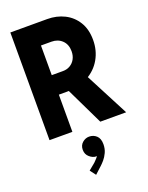

<svg xmlns="http://www.w3.org/2000/svg" viewBox="-184 -811 930 1206"><g transform="rotate(-20 281.0 -208.0)"><path d="M160.6 -248.5V-378.9H269.5Q296.4 -378.9 317.4 -391.4Q338.4 -403.8 350.6 -426Q362.8 -448.2 362.8 -478Q362.8 -523.4 335 -550.3Q307.1 -577.1 264.6 -577.1H160.6V-719.7H288.1Q350.6 -719.7 401.9 -694.1Q453.1 -668.5 483.6 -619.1Q514.2 -569.8 514.2 -498.5Q514.2 -428.2 481.9 -371.6Q449.7 -314.9 389.6 -281.7Q329.6 -248.5 247.6 -248.5ZM41.5 0V-719.7H194.3V0ZM380.9 0 250 -271.5 363.3 -366.2 553.7 0ZM242.2 304.7 212.9 266.1 257.3 229.5Q265.6 221.7 275.9 210.2Q286.1 198.7 293.7 186.5Q301.3 174.3 301.3 164.6L318.8 164.1Q318.4 176.3 309.8 186.3Q301.3 196.3 282.2 196.3Q260.3 196.3 238.5 177.7Q216.8 159.2 216.8 128.9Q216.8 99.1 237.1 81.5Q257.3 64 282.2 64Q310.5 64 330.8 82.5Q351.1 101.1 351.1 139.2Q351.1 169.9 339.6 194.6Q328.1 219.2 313.5 236.1Q298.8 252.9 289.1 261.7Z"/></g></svg>

Font: Reddit Mono ExtraBold
Style: Regular
Weight: 800
Monospace: yes
Designer: Stephen Hutchings
Foundry: Reddit
Version: Version 1.014